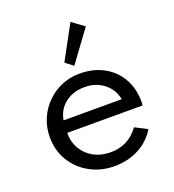

<svg xmlns="http://www.w3.org/2000/svg" viewBox="-147 -926 956 1055"><g transform="rotate(-20 330.5 -398.0)"><path d="M344 16Q422 16 485.8 -17.5Q549.5 -51 586 -111.5L515 -148.5Q453.5 -63 349 -63Q293.5 -63 250.8 -86.2Q208 -109.5 183.8 -150.5Q159.5 -191.5 159.5 -245H599.5Q602 -255.5 602 -266Q602 -344 568.2 -403Q534.5 -462 474.2 -495Q414 -528 334 -528Q277.5 -528 228 -507Q178.5 -486 141 -448.2Q103.5 -410.5 82.5 -361Q61.5 -311.5 61.5 -254.5Q61.5 -177.5 98.5 -116.2Q135.5 -55 199.5 -19.5Q263.5 16 344 16ZM164.5 -316.5Q174.5 -377 221 -413Q267.5 -449 335.5 -449Q400 -449 446.8 -412.2Q493.5 -375.5 504.5 -316.5ZM322.5 -578 456 -760 385 -812 277 -613Z"/></g></svg>

Font: Spartan Medium
Style: Regular
Weight: 500
Designer: Matt Bailey, Mirko Velimirovic
Foundry: Matt Bailey
Version: Version 1.003; ttfautohint (v1.8.3)